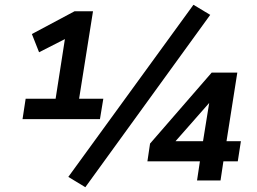

<svg xmlns="http://www.w3.org/2000/svg" viewBox="-20 -753 1071 801"><path d="M74 -256 87 -341H212L255 -617H304L143 -535L113 -611L291 -706H368L310 -341H411L397 -256ZM336 28 265 -15 787 -733 857 -691ZM802 0 814 -80H595L606 -154L863 -450H970L925 -164H985L972 -80H912L900 0ZM827 -164 857 -350H876L693 -142V-164Z"/></svg>

Font: Nunito Sans 9pt
Style: Bold Italic
Weight: 700
Italic angle: -9°
Version: Version 3.101;gftools[0.9.27]